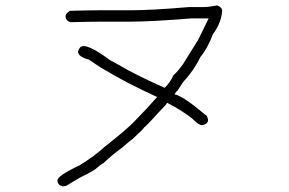

<svg xmlns="http://www.w3.org/2000/svg" viewBox="-20 -582 1040 692"><path d="M763.2 -562.5Q780.8 -555.2 780.8 -543Q777.3 -499 747.6 -459Q727.1 -405.8 702.6 -377Q679.7 -330.1 646 -293Q643.6 -292.5 618.7 -253.9Q616.2 -253.9 608.9 -242.2Q641.6 -234.9 720.2 -168Q726.1 -168 730 -150.4Q730 -134.8 708.5 -130.9Q695.8 -130.9 673.3 -154.3Q646.5 -175.3 608.9 -197.3L583.5 -210.9H581.5Q581.5 -206.5 556.2 -181.6Q503.4 -123 499.5 -123Q499.5 -119.1 454.6 -78.1Q452.1 -78.1 421.4 -50.8Q388.7 -27.8 353 5.9Q340.8 12.2 321.8 29.3Q300.3 43 267.1 58.6L218.3 87.9Q210.4 89.8 204.6 89.8Q187 83.5 187 68.4Q187 51.3 267.1 13.7Q322.3 -20.5 356.9 -52.7Q439.5 -117.7 464.4 -144.5Q509.8 -190.4 546.4 -232.4Q435.5 -282.7 351.1 -334Q348.6 -334 300.3 -367.2Q261.2 -377.4 261.2 -396.5Q267.1 -416 280.8 -416Q308.6 -416 376.5 -365.2Q377.9 -365.2 446.8 -326.2Q514.6 -291 573.7 -265.6Q593.3 -284.7 605 -310.5Q620.6 -324.2 640.1 -351.6L694.8 -439.5L731.9 -515.6H669.4Q524.9 -503.9 446.8 -503.9H343.3Q303.2 -503.9 233.9 -502Q216.3 -508.3 216.3 -523.4Q216.3 -533.2 231.9 -543Q302.7 -544.9 333.5 -544.9H446.8Q526.4 -544.9 661.6 -556.6H716.3Q731 -556.6 763.2 -562.5Z"/></svg>

Font: CEF Fonts CJK Mono
Style: Regular
Weight: 400
Designer: PartyBoss (派对大魔王)
Version: Release 2.25